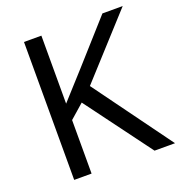

<svg xmlns="http://www.w3.org/2000/svg" viewBox="-129 -824 877 934"><g transform="rotate(-20 309.5 -357.0)"><path d="M619 0 325 -403 608 -714H503L310 -498C269 -452 227 -407 187 -362V-714H97V0H187V-277L260 -341L513 0Z"/></g></svg>

Font: Noto Sans Sinhala UI
Style: Regular
Weight: 400
Designer: Jelle Bosma - Monotype Design Team
Foundry: Monotype Imaging Inc.
Version: Version 2.006